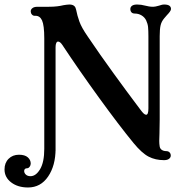

<svg xmlns="http://www.w3.org/2000/svg" viewBox="-90 -698 817 850"><path d="M501 -65Q437 -143 347.5 -266.5Q258 -390 186 -499Q176 -514 167 -514Q162 -514 159 -507.5Q156 -501 156 -489V-29H106V-528Q106 -586 96 -608Q86 -629 66 -628H64Q56 -628 51 -634Q46 -640 46 -648Q46 -656 53.5 -662Q61 -668 76 -668H125Q147 -668 163 -670Q179 -672 191 -675Q198 -676 204.5 -677Q211 -678 217 -678Q242 -678 246 -658Q246 -656 247 -655Q252 -629 261.5 -602.5Q271 -576 298 -537Q352 -457 413 -373Q474 -289 514 -236Q523 -224 532 -212Q540 -201 546 -195.5Q552 -190 557 -190Q567 -190 567 -218V-528V-537Q567 -563 565.5 -578Q564 -593 557 -608Q550 -622 536.5 -630Q523 -638 507 -638Q497 -638 492 -643.5Q487 -649 487 -658Q487 -667 494.5 -672.5Q502 -678 517 -678Q535 -678 553 -673Q561 -671 569.5 -669.5Q578 -668 588 -668Q597 -668 614 -673Q620 -675 625.5 -676.5Q631 -678 637 -678Q667 -678 667 -658Q667 -653 661.5 -645.5Q656 -638 649 -631L637 -617Q625 -603 621 -586Q617 -569 617 -538V-169L616 -107L615 -74Q615 -61 617 -49Q619 -39 627 -34Q635 -29 646 -29Q655 -29 660.5 -23.5Q666 -18 666 -9Q666 -1 658.5 5Q651 11 636 11Q598 11 568 -4.5Q538 -20 501 -65ZM-70 52Q-70 23 -52 5Q-34 -13 -6 -13Q20 -13 33 -1.5Q46 10 46 26Q46 34 41 40.5Q36 47 29 47Q23 47 20 50.5Q17 54 17 59Q17 68 24.5 75Q32 82 45 82Q69 82 87.5 51Q106 20 106 -39H156Q156 35 123 83.5Q90 132 34 132Q-11 132 -40.5 109.5Q-70 87 -70 52Z"/></svg>

Font: Raigarh
Style: Regular
Weight: 400
Designer: jaikishan Patel
Foundry: MagicType
Version: Version 1.000;FEAKit 1.0